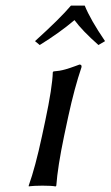

<svg xmlns="http://www.w3.org/2000/svg" viewBox="-20 -673 401 696"><path d="M144 -234.9Q169.9 -356.9 171.4 -411.1L173.8 -414.1Q185.5 -415 196 -416.7Q206.5 -418.5 217.3 -421.6Q228 -424.8 234.1 -426.8Q240.2 -428.7 252 -433.1L268.1 -439Q277.3 -439 275.4 -429.2Q250 -354.5 227.5 -251L212.4 -180.2Q189 -68.4 184.1 0L181.6 2.9Q168 0 133.8 0Q118.2 0 106 0.7Q93.8 1.5 88.9 2L84.5 2.9L84 0Q107.9 -66.4 132.3 -180.2ZM287.1 -652.8Q308.1 -601.1 360.8 -523.9L336.9 -509.8Q278.3 -561.5 250 -600.1Q195.8 -554.2 124 -509.8L106.9 -523.9Q197.8 -606 237.3 -652.8Z"/></svg>

Font: Linux Biolinum G
Style: Italic
Weight: 400
Italic angle: -12°
Designer: Philipp H. Poll
Foundry: Philipp H. Poll
Version: Version 0.5.1